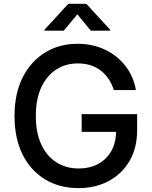

<svg xmlns="http://www.w3.org/2000/svg" viewBox="-20 -964 788 994"><path d="M386.2 9.8Q287.6 9.8 212.9 -35.6Q138.2 -81.1 96.7 -164.6Q55.2 -248 55.2 -363.3Q55.2 -479.5 97.4 -563.2Q139.6 -647 213.4 -692.1Q287.1 -737.3 381.3 -737.3Q460 -737.3 523.9 -706.8Q587.9 -676.3 629.6 -622.3Q671.4 -568.4 683.6 -497.6H569.3Q549.3 -561.5 501.7 -598.6Q454.1 -635.7 382.3 -635.7Q320.8 -635.7 271.7 -604.5Q222.7 -573.2 194.1 -512.5Q165.5 -451.7 165.5 -363.8Q165.5 -275.9 194.1 -215.3Q222.7 -154.8 272.5 -123.3Q322.3 -91.8 386.7 -91.8Q473.1 -91.8 526.1 -142.8Q579.1 -193.8 581.1 -281.2H402.8V-373H689.9V-289.6Q689.9 -197.8 650.6 -130.6Q611.3 -63.5 543 -26.9Q474.6 9.8 386.2 9.8ZM310.1 -805.2H210V-809.6L333.5 -944.3H426.8L550.8 -809.6V-805.2H449.7L380.4 -890.1Z"/></svg>

Font: Inter Medium
Style: Regular
Weight: 500
Designer: Rasmus Andersson
Foundry: rsms
Version: Version 4.001;git-9221beed3